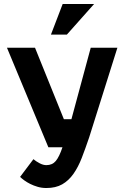

<svg xmlns="http://www.w3.org/2000/svg" viewBox="-20 -740 640 965"><path d="M301 -141H339L436 -500H570L428 -49Q409 7 391 53.5Q373 100 349 134Q325 168 292.5 186.5Q260 205 213 205Q190 205 169.5 199Q149 193 132 184.5Q115 176 102 166.5Q89 157 81 149L148 60Q161 71 179 80.5Q197 90 213 90Q243 90 260.5 69Q278 48 294 0H223L15 -500H156ZM295 -720H453L316 -566H236Z"/></svg>

Font: PT Mono
Style: Bold
Weight: 700
Monospace: yes
Designer: A.Korolkova, I.Chaeva
Foundry: ParaType Ltd
Version: Version 1.000 OFL